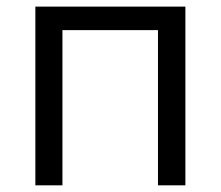

<svg xmlns="http://www.w3.org/2000/svg" viewBox="-20 -555 661 575"><path d="M167 0H85.9V-535.2H535.2V0H453.1V-464.8H167Z"/></svg>

Font: HunimalSansv1.5
Style: Regular
Weight: 400
Foundry: Ascender Corporation
Version: Version 1.10